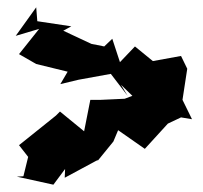

<svg xmlns="http://www.w3.org/2000/svg" viewBox="-20 -565 556 525"><path d="M342 -303 321 -295 256 -292H227L210 -206L144 -260L133 -249L32 -168L57 -136L44 -83L26 -82L126 -60L158 -103L157 -79L248 -128L246 -124L290 -178L303 -209L376 -158L439 -227L475 -244L505 -239L479 -292L492 -377L475 -412L398 -398L349 -438L308 -395L287 -459L265 -438L230 -445L153 -481L175 -493L82 -507L79 -545L23 -467L87 -486L32 -417L79 -390L165 -369L145 -335L195 -347L283 -363L329 -303L311 -333Z"/></svg>

Font: Asimov Aggro
Style: Medium
Weight: 500
Designer: Google
Version: Version 2.000980; 2014